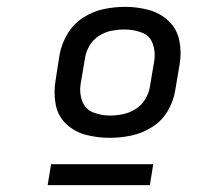

<svg xmlns="http://www.w3.org/2000/svg" viewBox="-20 -761 616 560"><path d="M300 -359Q331 -359 362.5 -365.5Q394 -372 423 -390Q452 -408 469 -437Q486 -466 491 -497L504 -574Q510 -609 503 -643Q496 -677 471.5 -700Q447 -723 414 -732Q381 -741 345 -741Q314 -741 282.5 -734.5Q251 -728 222.5 -709.5Q194 -691 177 -662.5Q160 -634 154 -603L142 -526Q136 -490 142.5 -456Q149 -422 173.5 -399Q198 -376 231.5 -367.5Q265 -359 300 -359ZM301 -424Q275 -424 252 -433Q229 -442 220 -465.5Q211 -489 215 -515L228 -592Q231 -611 241.5 -628.5Q252 -646 269.5 -657Q287 -668 306 -671.5Q325 -675 344 -675Q370 -675 393.5 -666Q417 -657 425.5 -633.5Q434 -610 430 -584L417 -507Q414 -489 403.5 -471.5Q393 -454 375.5 -443Q358 -432 339 -428Q320 -424 301 -424ZM119 -221H417L427 -282H129Z"/></svg>

Font: Iosevka Sparkle Medium
Style: Italic
Weight: 500
Italic angle: -9°
Designer: Belleve Invis
Foundry: Belleve Invis
Version: Version 4.5.0; ttfautohint (v1.8.3)